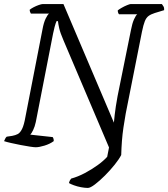

<svg xmlns="http://www.w3.org/2000/svg" viewBox="-28 -724 827 944"><path d="M404 200Q389 200 370.5 196.5Q352 193 335.5 187Q319 181 311 176Q313 168 316 162.5Q319 157 322 154Q355 145 389 127Q423 109 452 88Q481 67 499 47L508 1L284 -526Q268 -563 263 -585.5Q258 -608 257 -620H250Q248 -615 245.5 -608.5Q243 -602 240.5 -591.5Q238 -581 233 -559L148 -124Q143 -101 135 -84.5Q127 -68 121 -62L231 -50Q233 -48 235 -41.5Q237 -35 236 -30Q217 -16 190.5 -8Q164 0 148 0Q140 0 119.5 -3Q99 -6 73.5 -11Q48 -16 26 -21Q4 -26 -8 -30Q-6 -35 -2.5 -42Q1 -49 5 -52L32 -56Q48 -59 59.5 -65Q71 -71 80.5 -90Q90 -109 97 -149L181 -580Q187 -613 196.5 -632.5Q206 -652 213 -657H124Q122 -660 120 -665Q118 -670 118 -676Q125 -682 137.5 -688.5Q150 -695 163 -699.5Q176 -704 182 -704H284L532 -121Q534 -141 536 -160Q538 -179 541.5 -201Q545 -223 550 -251L616 -577Q622 -609 631 -629Q640 -649 647 -654H557Q555 -656 553 -661Q551 -666 551 -673Q557 -678 570 -685.5Q583 -693 596.5 -698.5Q610 -704 614 -704H768Q772 -699 776 -692Q780 -685 779 -674L733 -660Q714 -654 702.5 -645.5Q691 -637 684 -619.5Q677 -602 670 -568L590 -165Q584 -131 579 -97.5Q574 -64 571.5 -31Q569 2 568 38Q558 58 536 85.5Q514 113 488 139Q462 165 439 182.5Q416 200 404 200Z"/></svg>

Font: Texturina Medium 12pt ExtraLight
Style: Italic
Weight: 250
Italic angle: -11°
Version: Version 1.002